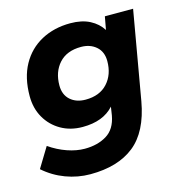

<svg xmlns="http://www.w3.org/2000/svg" viewBox="-102 -571 806 854"><g transform="rotate(-15 301.0 -144.0)"><path d="M211 192Q153 192 98 171.5Q43 151 -1 112L55 20Q94 47 136 61.5Q178 76 216 76Q275 76 317 50.5Q359 25 370 -36L376 -75Q327 -20 232 -20Q176 -20 132.5 -45Q89 -70 64 -113.5Q39 -157 39 -213Q39 -298 72 -357.5Q105 -417 163.5 -448.5Q222 -480 297 -480Q350 -480 386.5 -461Q423 -442 443 -410L454 -470H584L513 -63Q489 72 413.5 132Q338 192 211 192ZM276 -134Q341 -134 377 -173.5Q413 -213 413 -275Q413 -318 385.5 -342Q358 -366 316 -366Q250 -366 214.5 -326.5Q179 -287 179 -225Q179 -182 206 -158Q233 -134 276 -134Z"/></g></svg>

Font: Gantari
Style: Bold Italic
Weight: 700
Italic angle: -10°
Designer: Anugrah Pasau
Foundry: Lafontype
Version: Version 1.000; ttfautohint (v1.8.4.7-5d5b)